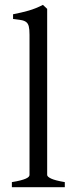

<svg xmlns="http://www.w3.org/2000/svg" viewBox="-20 -777 311 797"><path d="M29.3 0V-21Q50.3 -24.4 64.5 -28.1Q78.6 -31.7 86.9 -35.4Q95.2 -39.1 98.9 -43Q102.5 -46.9 102.5 -50.8V-632.8Q102.5 -654.8 99.6 -667Q96.7 -679.2 88.9 -685.3Q81.1 -691.4 67.9 -693.6Q54.7 -695.8 34.2 -698.2V-717.8Q69.3 -724.6 98.6 -732.9Q127.9 -741.2 158.2 -756.8L175.8 -740.2V-50.8Q175.8 -43.5 192.4 -35.6Q209 -27.8 249 -21V0Z"/></svg>

Font: Gentium Plus Eur
Style: Regular
Weight: 400
Designer: J. Victor Gaultney, Annie Olsen, Iska Routamaa, Becca Hirsbrunner
Foundry: SIL International
Version: Version 5.000